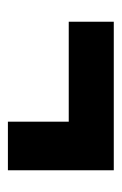

<svg xmlns="http://www.w3.org/2000/svg" viewBox="69 -494 308 486"><g transform="rotate(90 223.0 -251.0)"><path d="M411 -385V-117H288V-271H35V-385Z"/></g></svg>

Font: Fira Sans Extra Condensed
Style: Bold
Weight: 700
Width: 1
Designer: Carrois Corporate & Edenspiekermann AG
Foundry: Carrois Corporate GbR & Edenspiekermann AG
Version: Version 4.203